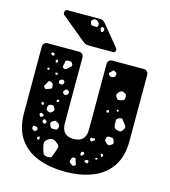

<svg xmlns="http://www.w3.org/2000/svg" viewBox="-132 -1025 1010 1140"><g transform="rotate(15 373.0 -455.0)"><path d="M374 10Q278 10 204.5 -19Q131 -48 90 -109Q49 -170 49 -264V-673Q49 -684 57 -692Q65 -700 76 -700H272Q283 -700 291 -692Q299 -684 299 -673V-268Q299 -191 373 -191Q447 -191 447 -268V-673Q447 -684 455 -692Q463 -700 474 -700H670Q681 -700 689 -692Q697 -684 697 -673V-264Q697 -170 656 -109Q615 -48 542 -19Q469 10 374 10ZM133 -653 120 -656 112 -646 122 -638 134 -639ZM504 -644Q497 -647 494.5 -644Q492 -641 487 -636Q482 -630 477.5 -627Q473 -624 477 -617Q482 -609 486.5 -606.5Q491 -604 500 -605Q510 -607 514 -611Q518 -615 519 -625Q520 -634 516 -637Q512 -640 504 -644ZM250 -619Q245 -630 238 -631Q231 -632 218 -631Q208 -630 207 -624Q206 -618 204 -608Q202 -598 200.5 -592Q199 -586 208 -581Q217 -576 222 -579.5Q227 -583 235 -590Q243 -599 249 -603.5Q255 -608 250 -619ZM165 -615 158 -623 149 -613 155 -601 165 -607ZM130 -556 124 -562 115 -560V-550L125 -549ZM184 -542 175 -546 167 -543 170 -534 180 -532ZM592 -535Q580 -540 573.5 -537.5Q567 -535 558 -525Q550 -516 550.5 -509.5Q551 -503 558 -493Q563 -484 569 -483.5Q575 -483 585 -486Q595 -488 600.5 -490.5Q606 -493 607 -504Q608 -516 606 -523Q604 -530 592 -535ZM228 -511Q219 -518 210 -511Q204 -507 202 -503.5Q200 -500 202 -493Q204 -487 208 -486Q212 -485 219 -485Q229 -485 232 -495Q236 -505 228 -511ZM153 -485Q142 -488 139.5 -481.5Q137 -475 132 -466Q127 -458 124 -453.5Q121 -449 126 -442Q132 -434 137.5 -435Q143 -436 152 -439Q162 -443 167.5 -445.5Q173 -448 172 -458Q171 -471 167.5 -476.5Q164 -482 153 -485ZM261 -463Q251 -465 246 -455Q242 -449 241 -445Q240 -441 245 -436Q250 -430 254 -430Q258 -430 265 -433Q276 -439 275 -450Q274 -457 271 -459Q268 -461 261 -463ZM589 -425 581 -428 575 -421 582 -414 589 -418ZM533 -410 523 -409 517 -402 523 -393 535 -397ZM233 -388 225 -395 218 -389 217 -379 229 -378ZM642 -355Q631 -368 625.5 -377Q620 -386 604 -380Q587 -373 587 -363Q587 -353 588 -335Q589 -321 594.5 -315.5Q600 -310 614 -307Q626 -304 632.5 -307Q639 -310 646 -322Q652 -332 651.5 -338.5Q651 -345 642 -355ZM146 -354 135 -356 133 -346 141 -338 151 -344ZM213 -343Q208 -351 203.5 -352Q199 -353 190 -352Q181 -350 177.5 -346.5Q174 -343 173 -334Q172 -324 173.5 -319Q175 -314 184 -310Q194 -306 199.5 -307Q205 -308 212 -316Q219 -323 218.5 -328.5Q218 -334 213 -343ZM154 -290Q148 -293 144 -290Q138 -285 141 -279Q143 -274 144.5 -270.5Q146 -267 152 -268Q162 -269 165 -280Q166 -285 162.5 -286Q159 -287 154 -290ZM254 -262Q244 -268 238 -266.5Q232 -265 222 -257Q214 -250 215.5 -244.5Q217 -239 220 -230Q226 -216 240 -217Q252 -218 259 -218Q266 -218 269 -230Q272 -242 269 -248.5Q266 -255 254 -262ZM185 -256Q182 -258 179.5 -259.5Q177 -261 174 -258Q165 -252 168 -244Q172 -234 182 -234Q187 -234 188.5 -237Q190 -240 192 -246Q193 -250 191 -251.5Q189 -253 185 -256ZM605 -244Q602 -252 599 -255Q596 -258 587 -258Q576 -258 569 -258Q562 -258 558 -247Q555 -235 557.5 -229Q560 -223 571 -215Q580 -208 586 -209.5Q592 -211 602 -218Q610 -224 609 -229Q608 -234 605 -244ZM497 -222Q495 -228 491.5 -226.5Q488 -225 482 -225Q477 -225 473.5 -225.5Q470 -226 469 -221Q466 -211 474 -206Q478 -202 480.5 -204.5Q483 -207 487 -210Q492 -213 495.5 -215Q499 -217 497 -222ZM139 -205Q132 -205 128 -206Q124 -207 121 -200Q118 -193 119.5 -189Q121 -185 128 -180Q134 -175 137.5 -176.5Q141 -178 147 -182Q151 -186 151 -189Q151 -192 150 -197Q147 -205 139 -205ZM285 -141Q268 -155 256.5 -157.5Q245 -160 227 -148Q209 -136 208.5 -124.5Q208 -113 213 -93Q219 -71 224.5 -60Q230 -49 252 -48Q273 -47 277 -59Q281 -71 289 -91Q295 -109 297.5 -119Q300 -129 285 -141ZM174 -153 161 -147 163 -137 172 -131 179 -140ZM564 -149 551 -150 554 -139 560 -129 569 -139ZM455 -126Q452 -133 443 -131Q437 -130 436 -121Q436 -116 435.5 -113Q435 -110 440 -108Q444 -106 446.5 -107.5Q449 -109 452 -113Q459 -120 455 -126ZM542 -117 532 -118 526 -110 534 -106 539 -109ZM492 -88Q489 -92 486 -91.5Q483 -91 479 -90Q470 -87 470 -81Q470 -77 472 -76Q474 -75 478 -73Q483 -72 485.5 -71Q488 -70 490 -74Q496 -81 492 -88ZM420 -63Q417 -72 416 -78.5Q415 -85 406 -85Q395 -85 392.5 -79.5Q390 -74 387 -64Q384 -56 387 -52.5Q390 -49 396 -44Q404 -39 408.5 -36.5Q413 -34 420 -40Q427 -45 425 -50Q423 -55 420 -63ZM318 -750Q302 -750 293 -755Q284 -760 276 -767L129 -888Q124 -893 124 -900Q124 -920 143 -920H339Q350 -920 357.5 -917Q365 -914 376 -901L476 -779Q481 -774 481 -766Q481 -750 465 -750ZM330 -904Q321 -910 315.5 -910.5Q310 -911 301 -905Q293 -899 293 -893.5Q293 -888 296 -879Q299 -871 303.5 -870Q308 -869 316 -869Q325 -869 331 -868.5Q337 -868 340 -877Q343 -887 340.5 -892Q338 -897 330 -904ZM378 -872Q373 -876 370 -877Q367 -878 362 -874Q357 -871 358.5 -868Q360 -865 361 -860Q363 -854 363.5 -851Q364 -848 370 -848Q375 -848 376.5 -850.5Q378 -853 380 -858Q384 -868 378 -872Z"/></g></svg>

Font: Rubik Moonrocks
Style: Regular
Weight: 400
Designer: Hubert and Fischer, NaN
Foundry: Hubert and Fischer, NaN
Version: Version 2.200